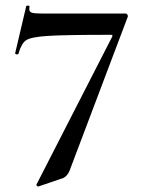

<svg xmlns="http://www.w3.org/2000/svg" viewBox="-20 -517 516 695"><path d="M210 127 119 158Q117 159 114 156Q111 153 112 151L386 -384Q390 -391 381 -391Q214 -391 152.5 -387Q91 -383 74 -371Q57 -359 47 -323Q46 -320 42 -320Q39 -320 36.5 -321.5Q34 -323 35 -325L75 -495Q76 -497 82 -496.5Q88 -496 87 -494Q86 -490 86 -484Q86 -474 95.5 -471Q105 -468 134 -468H434Q439 -468 441.5 -463.5Q444 -459 442 -455L231 103Q223 120 210 127Z"/></svg>

Font: Cormorant Unicase SemiBold
Style: Regular
Weight: 600
Designer: Christian Thalmann (Catharsis Fonts)
Foundry: Catharsis Fonts
Version: Version 4.000